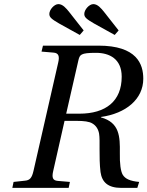

<svg xmlns="http://www.w3.org/2000/svg" viewBox="-20 -914 717 934"><path d="M220 -846C220 -830 231 -821 267 -800L368 -744L387 -766L317 -855C302 -874 285 -894 264 -894C244 -894 220 -867 220 -846ZM390 -846C390 -830 401 -821 437 -800L538 -744L557 -766L487 -855C472 -874 455 -894 434 -894C414 -894 390 -867 390 -846ZM40 0H314L320 -29L261 -34C237 -36 231 -49 239 -83L294 -326H354C387 -326 415 -323 430 -313C447 -303 458 -286 462 -264C468 -228 460 -151 469 -77C476 -27 506 0 570 0H648L657 -29C613 -33 589 -44 577 -64C567 -81 562 -118 563 -170C564 -250 562 -318 471 -343V-345C593 -362 677 -432 677 -531C677 -602 646 -692 459 -692H189L182 -663L241 -658C264 -656 271 -642 263 -609L143 -83C135 -48 125 -37 101 -35L46 -29ZM302 -361 361 -619C368 -648 371 -657 447 -657C512 -657 572 -628 572 -541C572 -422 495 -361 366 -361Z"/></svg>

Font: Heuristica
Style: Italic
Weight: 400
Italic angle: -13°
Version: Version 1.0.1